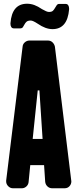

<svg xmlns="http://www.w3.org/2000/svg" viewBox="-20 -1008 426 1028"><path d="M191 -524H182L155 -264H208ZM362 -37Q362 -22 352 -11Q342 0 326 0H259Q245 0 234.5 -9.5Q224 -19 222 -34L216 -124H142L133 -32Q131 -18 120.5 -9Q110 0 97 0H49Q35 0 24 -11Q13 -22 13 -37V-41L101 -758Q102 -772 113 -781.5Q124 -791 138 -791H236Q251 -791 261 -781.5Q271 -772 274 -758ZM350 -958Q341 -852 261 -852Q224 -852 182 -881Q156 -898 145 -898Q129 -898 122 -891.5Q115 -885 111 -877Q107 -869 102.5 -862.5Q98 -856 87 -856H55Q45 -856 40.5 -863Q36 -870 36 -880V-884Q44 -988 125 -988Q145 -988 164 -981Q183 -974 205 -959Q217 -952 226.5 -948Q236 -944 242 -944Q257 -944 263.5 -950.5Q270 -957 274.5 -965.5Q279 -974 284 -980.5Q289 -987 297 -987H331Q341 -987 345.5 -979.5Q350 -972 350 -962Z"/></svg>

Font: H.H. Samuel
Style: Regular
Weight: 900
Width: 1
Designer: deFharo
Foundry: deFharo
Version: Version 1.009